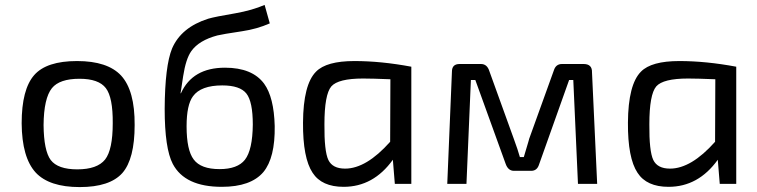

<svg xmlns="http://www.w3.org/2000/svg" viewBox="-20 -747 3074 780"><path d="M472 -440Q528 -379 527 -239Q527 -101 477 -44Q426 13 304 13Q180 13 125 -46Q69 -107 68 -246Q68 -384 119 -442Q169 -499 293 -499Q417 -499 472 -440ZM191 -389Q158 -348 157 -239Q158 -135 186 -97Q215 -59 294 -59Q375 -59 407 -99Q438 -139 438 -246Q439 -351 410 -389Q381 -427 303 -427Q222 -427 191 -389Z M1076 -652Q1024 -629 963 -620Q883 -608 863 -603Q788 -583 757 -539Q735 -508 724 -437Q712 -355 713 -368H715Q762 -472 894 -472Q1005 -472 1053 -407Q1093 -352 1096 -235Q1098 -106 1050 -48Q999 12 881 12Q731 12 682 -81Q649 -144 649 -305Q650 -479 679 -550Q716 -636 826 -671Q853 -679 936 -693Q1004 -705 1055 -727ZM764 -356Q738 -321 738 -234Q738 -137 767 -99Q796 -60 872 -60Q945 -60 975 -98Q1006 -138 1007 -241Q1007 -334 981 -367Q955 -400 883 -400Q796 -400 764 -356Z M1584 0 1576 -98Q1497 12 1376 12Q1287 12 1250 -45Q1210 -105 1211 -249Q1212 -404 1264 -456Q1306 -499 1420 -499Q1528 -499 1651 -476V0ZM1566 -425Q1492 -428 1455 -428Q1354 -428 1326 -396Q1298 -363 1298 -242Q1297 -133 1314 -97Q1331 -62 1382 -62Q1468 -62 1565 -171Z M2351 -487Q2386 -487 2385 -453L2406 0H2328L2309 -422H2292L2170 -79Q2162 -53 2138 -53H2068Q2044 -53 2034 -82L1911 -422H1893L1875 0H1797L1816 -456Q1816 -487 1847 -487H1934Q1959 -487 1968 -458L2067 -184Q2084 -138 2092 -109H2108Q2133 -192 2129 -181L2230 -461Q2238 -487 2263 -487Z M2904 0 2896 -98Q2817 12 2696 12Q2607 12 2570 -45Q2530 -105 2531 -249Q2532 -404 2584 -456Q2626 -499 2740 -499Q2848 -499 2971 -476V0ZM2886 -425Q2812 -428 2775 -428Q2674 -428 2646 -396Q2618 -363 2618 -242Q2617 -133 2634 -97Q2651 -62 2702 -62Q2788 -62 2885 -171Z"/></svg>

Font: Taylor Sans
Style: Regular
Weight: 400
Italic angle: -8°
Designer: Natanael Gama
Version: Version 1.001 September 8, 2015